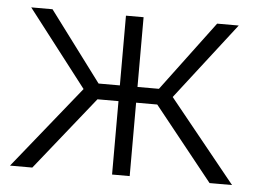

<svg xmlns="http://www.w3.org/2000/svg" viewBox="-43 -582 853 636"><g transform="rotate(5 383.5 -264.0)"><path d="M480 -244.1H409.7V0H351.1V-244.1H281.2L85.9 0H11.7L232.4 -273.9L36.1 -528.3H106.9L280.3 -296.4H351.1V-528.3H409.7V-296.4H481L654.3 -528.3H726.1L528.8 -273.4L750 0H675.3Z"/></g></svg>

Font: Roboto Web
Style: Light
Weight: 300
Designer: Google
Version: Version 1.200310; 2013